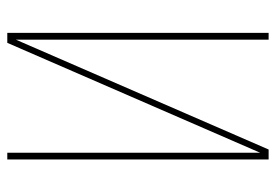

<svg xmlns="http://www.w3.org/2000/svg" viewBox="-138 -638 775 540"><g transform="rotate(90 250.0 -367.5)"><path d="M72 0V-735H91V-24L400 -735H428V0H409V-711L100 0Z"/></g></svg>

Font: Zed Mono Thin
Style: Regular
Weight: 100
Monospace: yes
Designer: Belleve Invis
Foundry: Belleve Invis
Version: Version 1.0.0; ttfautohint (v1.8.4)